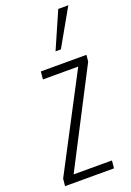

<svg xmlns="http://www.w3.org/2000/svg" viewBox="-159 -899 654 956"><g transform="rotate(-20 167.5 -420.5)"><path d="M196.8 -647 281.7 -840.8H335L225.1 -647ZM11.7 0 15.6 -38.6 276.9 -537.1H89.8L93.8 -578.1H335.4L332 -543.5L71.8 -40.5H274.9L271 0Z"/></g></svg>

Font: Oswald
Style: Extra-Light
Weight: 200
Designer: Vernon Adams
Foundry: Vernon Adams
Version: 3.0; ttfautohint (v0.94.23-7a4d-dirty) -l 8 -r 50 -G 200 -x 